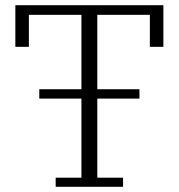

<svg xmlns="http://www.w3.org/2000/svg" viewBox="-20 -718 687 738"><path d="M194 -35H293V-339H131V-375H293V-661H91V-538H39V-698H608V-538H556V-661H354V-375H516V-339H354V-35H453V0H194Z"/></svg>

Font: IBM Plex Serif Light
Style: Regular
Weight: 300
Designer: Mike Abbink, Paul van der Laan, Pieter van Rosmalen
Foundry: Bold Monday
Version: Version 3.001